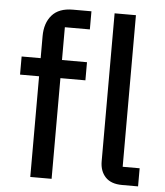

<svg xmlns="http://www.w3.org/2000/svg" viewBox="-53 -787 715 834"><g transform="rotate(5 304.5 -370.0)"><path d="M110 -439H27V-518H110V-614Q110 -671 140 -705.5Q170 -740 231 -740H312V-661H203V-518H312V-439H203V0H110ZM510 0Q462 0 437.5 -26Q413 -52 413 -95V-740H506V-79H580V0Z"/></g></svg>

Font: IBM Plex Sans Devanagari Text
Style: Regular
Weight: 450
Designer: Mike Abbink, Paul van der Laan, Pieter van Rosmalen, Erin McLaughlin
Foundry: Bold Monday
Version: Version 1.1